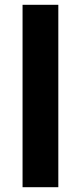

<svg xmlns="http://www.w3.org/2000/svg" viewBox="-20 -780 337 800"><path d="M223 0H74V-760H223Z"/></svg>

Font: Noto Sans Syriac Eastern
Style: Bold
Weight: 700
Designer: Patrick Giasson and the Monotype Design Team
Foundry: Monotype Imaging Inc.
Version: Version 3.001